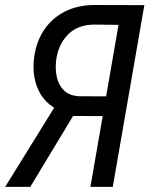

<svg xmlns="http://www.w3.org/2000/svg" viewBox="-29 -731 594 751"><path d="M391.6 -276.9 247.1 -277.3 206.5 -296.4Q147 -324.7 122.3 -376.5Q97.7 -428.2 103 -492.7Q108.9 -559.6 139.9 -608.6Q170.9 -657.7 222.4 -684.6Q273.9 -711.4 341.3 -711.4L535.6 -710.9L412.1 0H324.7L434.6 -633.8L338.4 -634.8Q273.9 -634.3 235.8 -594.7Q197.8 -555.2 190.4 -493.2Q186.5 -459 193.6 -428Q200.7 -397 221.9 -376.7Q243.2 -356.4 281.2 -354.5L405.8 -354ZM286.1 -325.7 89.4 0H-8.8L192.9 -325.7Z"/></svg>

Font: Roboto Condensed
Style: Italic
Weight: 400
Italic angle: -12°
Designer: Christian Robertson
Foundry: Google
Version: Version 3.0